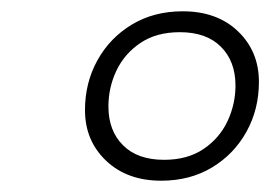

<svg xmlns="http://www.w3.org/2000/svg" viewBox="-20 -695 478 340"><path d="M303.5 -675Q364.5 -675 401.5 -639.5Q438.5 -604 438.5 -550Q438.5 -501.5 416.5 -461.8Q394.5 -422 355.5 -398.5Q316.5 -375 265.5 -375Q205 -375 167.8 -410.5Q130.5 -446 130.5 -500Q130.5 -548.5 152.5 -588.2Q174.5 -628 213.5 -651.5Q252.5 -675 303.5 -675ZM270.5 -412Q312 -412 340.2 -431Q368.5 -450 382.8 -480.2Q397 -510.5 397 -543.5Q397 -586.5 371.2 -612.2Q345.5 -638 298.5 -638Q257 -638 228.8 -619Q200.5 -600 186.2 -570Q172 -540 172 -506.5Q172 -463.5 197.8 -437.8Q223.5 -412 270.5 -412Z"/></svg>

Font: Newsreader Text
Style: Italic
Weight: 400
Italic angle: -17°
Designer: Hugues Gentile
Foundry: Production Type
Version: Version 1.001